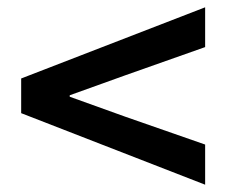

<svg xmlns="http://www.w3.org/2000/svg" viewBox="-20 -638 620 526"><path d="M542 -132 38 -328V-423L542 -618V-509L324 -432L171 -377V-373L324 -318L542 -242Z"/></svg>

Font: Noto Sans TC SemiBold
Style: Regular
Weight: 600
Designer: Ryoko NISHIZUKA  (kana, bopomofo & ideographs); Paul D. Hunt (Latin, Greek & Cyrillic); Sandoll Communications , Soo-you
Foundry: Adobe
Version: Version 2.004-H2;hotconv 1.0.118;makeotfexe 2.5.65603